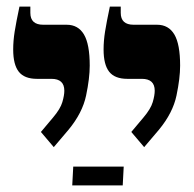

<svg xmlns="http://www.w3.org/2000/svg" viewBox="-20 -667 588 582"><path d="M417 -221 378 -267 415 -311Q437 -337 443 -357.5Q449 -378 449 -392Q449 -428 410 -428H366Q328 -428 311 -449.5Q294 -471 294 -517Q294 -543 298.5 -571.5Q303 -600 313 -647H346V-628Q346 -592 385 -592H456Q491 -592 508.5 -562.5Q526 -533 526 -468Q526 -430 515 -377.5Q504 -325 462 -274ZM143 -221 104 -267 141 -311Q163 -337 169 -357.5Q175 -378 175 -392Q175 -428 136 -428H92Q54 -428 37 -449.5Q20 -471 20 -517Q20 -543 24.5 -571.5Q29 -600 39 -647H72V-628Q72 -592 111 -592H182Q217 -592 234.5 -562.5Q252 -533 252 -468Q252 -430 241 -377.5Q230 -325 188 -274ZM199 -105 202 -162H355L352 -105Z"/></svg>

Font: Noto Serif Hebrew Condensed ExtraBold
Style: Regular
Weight: 800
Width: 3
Designer: Monotype Design Team
Foundry: Monotype Imaging Inc.
Version: Version 2.004; ttfautohint (v1.8.4.7-5d5b)